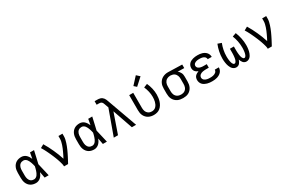

<svg xmlns="http://www.w3.org/2000/svg" viewBox="140 -2094 5120 3428"><g transform="rotate(-30 2700.0 -380.5)"><path d="M266 8Q238 8 211 2Q184 -4 160 -18.5Q136 -33 118.5 -54.5Q101 -76 90.5 -101.5Q80 -127 76 -154.5Q72 -182 72 -210V-310Q72 -338 76 -365.5Q80 -393 90.5 -418.5Q101 -444 118.5 -465.5Q136 -487 160 -501.5Q184 -516 211 -522Q238 -528 266 -528Q293 -528 318.5 -518Q344 -508 363 -489.5Q382 -471 396.5 -448Q411 -425 421 -400Q427 -430 432.5 -460Q438 -490 443 -520H526Q511 -456 497 -391.5Q483 -327 467 -263Q483 -198 497.5 -132Q512 -66 528 0H445Q439 -31 433.5 -62Q428 -93 422 -125Q412 -99 398 -75.5Q384 -52 364.5 -33Q345 -14 319 -3Q293 8 266 8ZM266 -66Q287 -66 305.5 -77Q324 -88 336.5 -105Q349 -122 358 -141.5Q367 -161 373.5 -181.5Q380 -202 385.5 -222.5Q391 -243 395 -263Q391 -283 385.5 -303Q380 -323 373 -342.5Q366 -362 357.5 -381Q349 -400 336 -416.5Q323 -433 305 -443.5Q287 -454 266 -454Q249 -454 232 -449.5Q215 -445 201.5 -434.5Q188 -424 178.5 -409Q169 -394 164 -378Q159 -362 157 -344.5Q155 -327 155 -310V-210Q155 -193 157 -175.5Q159 -158 164 -142Q169 -126 178.5 -111Q188 -96 201.5 -85.5Q215 -75 232 -70.5Q249 -66 266 -66Z M845 0Q845 -27 838.5 -52.5Q832 -78 824.5 -103.5Q817 -129 808 -154Q799 -179 789.5 -203.5Q780 -228 769.5 -252.5Q759 -277 748 -301.5Q737 -326 726 -349.5Q715 -373 703 -397Q691 -421 678 -444Q665 -467 651 -489L721 -528Q750 -481 775.5 -431.5Q801 -382 824 -331Q847 -280 867.5 -228.5Q888 -177 904 -124Q919 -151 932.5 -178.5Q946 -206 959 -234Q972 -262 984 -290.5Q996 -319 1005.5 -348Q1015 -377 1022 -407Q1029 -437 1029 -468V-520H1112V-468Q1112 -436 1105 -405Q1098 -374 1088.5 -344Q1079 -314 1067.5 -284.5Q1056 -255 1043 -226Q1030 -197 1016 -168.5Q1002 -140 987.5 -111.5Q973 -83 958 -55.5Q943 -28 928 0Z M1466 8Q1438 8 1411 2Q1384 -4 1360 -18.5Q1336 -33 1318.5 -54.5Q1301 -76 1290.5 -101.5Q1280 -127 1276 -154.5Q1272 -182 1272 -210V-310Q1272 -338 1276 -365.5Q1280 -393 1290.5 -418.5Q1301 -444 1318.5 -465.5Q1336 -487 1360 -501.5Q1384 -516 1411 -522Q1438 -528 1466 -528Q1493 -528 1518.5 -518Q1544 -508 1563 -489.5Q1582 -471 1596.5 -448Q1611 -425 1621 -400Q1627 -430 1632.5 -460Q1638 -490 1643 -520H1726Q1711 -456 1697 -391.5Q1683 -327 1667 -263Q1683 -198 1697.5 -132Q1712 -66 1728 0H1645Q1639 -31 1633.5 -62Q1628 -93 1622 -125Q1612 -99 1598 -75.5Q1584 -52 1564.5 -33Q1545 -14 1519 -3Q1493 8 1466 8ZM1466 -66Q1487 -66 1505.5 -77Q1524 -88 1536.5 -105Q1549 -122 1558 -141.5Q1567 -161 1573.5 -181.5Q1580 -202 1585.5 -222.5Q1591 -243 1595 -263Q1591 -283 1585.5 -303Q1580 -323 1573 -342.5Q1566 -362 1557.5 -381Q1549 -400 1536 -416.5Q1523 -433 1505 -443.5Q1487 -454 1466 -454Q1449 -454 1432 -449.5Q1415 -445 1401.5 -434.5Q1388 -424 1378.5 -409Q1369 -394 1364 -378Q1359 -362 1357 -344.5Q1355 -327 1355 -310V-210Q1355 -193 1357 -175.5Q1359 -158 1364 -142Q1369 -126 1378.5 -111Q1388 -96 1401.5 -85.5Q1415 -75 1432 -70.5Q1449 -66 1466 -66Z M1870 0 2057 -517 2029 -594Q2029 -594 2029 -594Q2029 -594 2029 -595Q2024 -609 2018 -622Q2012 -635 2001.5 -645Q1991 -655 1977 -658.5Q1963 -662 1948 -662H1899V-735H1948Q1966 -735 1984 -733.5Q2002 -732 2019 -726Q2036 -720 2050.5 -709Q2065 -698 2076 -683.5Q2087 -669 2094 -652.5Q2101 -636 2107 -619L2330 0H2243L2100 -411L1957 0Z M2696 8Q2667 8 2639 2Q2611 -4 2586 -17.5Q2561 -31 2541.5 -52Q2522 -73 2509.5 -99Q2497 -125 2492.5 -153Q2488 -181 2488 -210V-520H2571V-210Q2571 -192 2573.5 -174Q2576 -156 2582.5 -139.5Q2589 -123 2600.5 -108.5Q2612 -94 2627 -84Q2642 -74 2659.5 -69.5Q2677 -65 2696 -65Q2720 -65 2743 -74Q2766 -83 2782.5 -101.5Q2799 -120 2809.5 -142Q2820 -164 2826 -188Q2832 -212 2834.5 -236Q2837 -260 2837 -285Q2837 -341 2824 -397Q2811 -453 2788 -505L2863 -535Q2890 -476 2905 -412.5Q2920 -349 2920 -284Q2920 -249 2915 -214.5Q2910 -180 2899.5 -147.5Q2889 -115 2870.5 -85Q2852 -55 2825.5 -33Q2799 -11 2765 -1.5Q2731 8 2696 8ZM2685 -577 2634 -623 2768 -769 2832 -711Z M3299 8Q3270 8 3241 3Q3212 -2 3185.5 -15Q3159 -28 3138 -49Q3117 -70 3103.5 -96.5Q3090 -123 3085 -152Q3080 -181 3080 -210V-310Q3080 -338 3084.5 -366Q3089 -394 3101.5 -419.5Q3114 -445 3133 -466Q3152 -487 3177 -500.5Q3202 -514 3229 -521Q3256 -528 3285 -528Q3288 -528 3292 -528Q3296 -528 3300 -528L3581 -520V-447L3446 -450Q3462 -439 3475 -423Q3488 -407 3497 -388.5Q3506 -370 3509 -350Q3512 -330 3512 -310V-210Q3512 -181 3507 -152.5Q3502 -124 3489.5 -98Q3477 -72 3457 -50.5Q3437 -29 3411.5 -15.5Q3386 -2 3357 3Q3328 8 3299 8ZM3299 -65Q3317 -65 3335.5 -69Q3354 -73 3370 -82.5Q3386 -92 3398 -106.5Q3410 -121 3417 -138Q3424 -155 3426.5 -173.5Q3429 -192 3429 -210V-310Q3429 -327 3427 -344.5Q3425 -362 3418.5 -378.5Q3412 -395 3401.5 -409Q3391 -423 3376.5 -433Q3362 -443 3345 -448Q3328 -453 3311 -454L3300 -455Q3298 -455 3295.5 -455Q3293 -455 3291 -455Q3273 -455 3255 -450Q3237 -445 3221.5 -435.5Q3206 -426 3194.5 -412Q3183 -398 3175.5 -381Q3168 -364 3165.5 -346Q3163 -328 3163 -310V-210Q3163 -191 3166 -172.5Q3169 -154 3176.5 -137Q3184 -120 3197 -105.5Q3210 -91 3226.5 -82Q3243 -73 3261.5 -69Q3280 -65 3299 -65Z M3897 8Q3872 8 3846.5 5.5Q3821 3 3796 -4Q3771 -11 3748 -23Q3725 -35 3707.5 -53.5Q3690 -72 3681 -96.5Q3672 -121 3672 -147Q3672 -168 3678.5 -189.5Q3685 -211 3700 -227Q3715 -243 3734 -253.5Q3753 -264 3773 -271Q3756 -278 3739.5 -288.5Q3723 -299 3711 -313.5Q3699 -328 3693.5 -346.5Q3688 -365 3688 -384Q3688 -408 3696.5 -430.5Q3705 -453 3721 -470.5Q3737 -488 3758.5 -499Q3780 -510 3803 -516.5Q3826 -523 3849.5 -525.5Q3873 -528 3897 -528Q3921 -528 3945 -525.5Q3969 -523 3992 -516Q4015 -509 4036 -496.5Q4057 -484 4073 -466Q4089 -448 4097.5 -425Q4106 -402 4106 -378Q4106 -377 4106 -376.5Q4106 -376 4106 -375H4023Q4023 -375 4023 -375.5Q4023 -376 4023 -376Q4023 -390 4017 -403Q4011 -416 4001 -425Q3991 -434 3978 -440Q3965 -446 3951.5 -449Q3938 -452 3924.5 -453Q3911 -454 3897 -454Q3884 -454 3870.5 -453.5Q3857 -453 3843.5 -450Q3830 -447 3817.5 -442Q3805 -437 3794 -428.5Q3783 -420 3777 -408Q3771 -396 3771 -382Q3771 -368 3777 -355.5Q3783 -343 3794 -334Q3805 -325 3818 -320Q3831 -315 3844.5 -312Q3858 -309 3872 -308Q3886 -307 3900 -307H3964V-234H3900Q3884 -234 3868.5 -232.5Q3853 -231 3837.5 -228Q3822 -225 3807.5 -219Q3793 -213 3781 -203Q3769 -193 3762 -178.5Q3755 -164 3755 -148Q3755 -148 3755 -148Q3755 -148 3755 -148Q3755 -133 3762 -119Q3769 -105 3781 -95.5Q3793 -86 3807 -80Q3821 -74 3836 -71Q3851 -68 3866.5 -67Q3882 -66 3897 -66Q3913 -66 3928 -67Q3943 -68 3958 -71.5Q3973 -75 3987 -81Q4001 -87 4013 -96.5Q4025 -106 4032 -120Q4039 -134 4039 -150Q4039 -150 4039 -150Q4039 -150 4039 -150H4122Q4122 -149 4122 -149Q4122 -149 4122 -148Q4122 -123 4112.5 -98.5Q4103 -74 4085.5 -55.5Q4068 -37 4045.5 -24.5Q4023 -12 3998.5 -4.5Q3974 3 3948.5 5.5Q3923 8 3897 8Z M4396 8Q4376 8 4356.5 0Q4337 -8 4322.5 -22Q4308 -36 4298 -53.5Q4288 -71 4280.5 -90Q4273 -109 4268.5 -129Q4264 -149 4261 -169Q4258 -189 4256.5 -209Q4255 -229 4255 -250Q4255 -321 4269.5 -391.5Q4284 -462 4311 -528L4387 -501Q4363 -441 4350.5 -377.5Q4338 -314 4338 -249Q4338 -236 4338.5 -223.5Q4339 -211 4340 -198Q4341 -185 4342.5 -172Q4344 -159 4346.5 -146.5Q4349 -134 4352.5 -121.5Q4356 -109 4361.5 -97Q4367 -85 4376 -75.5Q4385 -66 4398 -66Q4412 -66 4421.5 -76.5Q4431 -87 4436.5 -99.5Q4442 -112 4445.5 -125Q4449 -138 4451 -151.5Q4453 -165 4454.5 -178.5Q4456 -192 4457 -205.5Q4458 -219 4458.5 -232.5Q4459 -246 4459 -260V-338H4541V-260Q4541 -246 4541.5 -232.5Q4542 -219 4543 -205.5Q4544 -192 4545.5 -178.5Q4547 -165 4549 -151.5Q4551 -138 4554.5 -125Q4558 -112 4563.5 -99.5Q4569 -87 4578.5 -76.5Q4588 -66 4602 -66Q4615 -66 4624 -75.5Q4633 -85 4638.5 -97Q4644 -109 4647.5 -121.5Q4651 -134 4653.5 -146.5Q4656 -159 4657.5 -172Q4659 -185 4660 -198Q4661 -211 4661.5 -223.5Q4662 -236 4662 -249Q4662 -314 4649.5 -377.5Q4637 -441 4613 -501L4689 -528Q4716 -462 4730.5 -391.5Q4745 -321 4745 -250Q4745 -229 4743.5 -209Q4742 -189 4739 -169Q4736 -149 4731.5 -129Q4727 -109 4719.5 -90Q4712 -71 4702 -53.5Q4692 -36 4677.5 -22Q4663 -8 4643.5 0Q4624 8 4604 8Q4584 8 4566 -0.5Q4548 -9 4535.5 -23.5Q4523 -38 4514.5 -56Q4506 -74 4500 -92Q4494 -74 4485.5 -56Q4477 -38 4464.5 -23.5Q4452 -9 4434 -0.5Q4416 8 4396 8Z M5045 0Q5045 -27 5038.5 -52.5Q5032 -78 5024.5 -103.5Q5017 -129 5008 -154Q4999 -179 4989.5 -203.5Q4980 -228 4969.5 -252.5Q4959 -277 4948 -301.5Q4937 -326 4926 -349.5Q4915 -373 4903 -397Q4891 -421 4878 -444Q4865 -467 4851 -489L4921 -528Q4950 -481 4975.5 -431.5Q5001 -382 5024 -331Q5047 -280 5067.5 -228.5Q5088 -177 5104 -124Q5119 -151 5132.5 -178.5Q5146 -206 5159 -234Q5172 -262 5184 -290.5Q5196 -319 5205.5 -348Q5215 -377 5222 -407Q5229 -437 5229 -468V-520H5312V-468Q5312 -436 5305 -405Q5298 -374 5288.5 -344Q5279 -314 5267.5 -284.5Q5256 -255 5243 -226Q5230 -197 5216 -168.5Q5202 -140 5187.5 -111.5Q5173 -83 5158 -55.5Q5143 -28 5128 0Z"/></g></svg>

Font: Iosevka Meiseki Sans
Style: Regular
Weight: 400
Monospace: yes
Designer: Belleve Invis
Foundry: Belleve Invis
Version: Version 11.2.6; ttfautohint (v1.8.4)